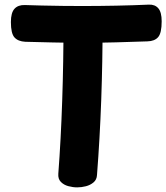

<svg xmlns="http://www.w3.org/2000/svg" viewBox="-20 -790 719 830"><path d="M89.3 -609.4Q58.2 -611 42.7 -628.1Q27.1 -645.1 27.1 -694.7Q27.1 -735.2 42.7 -752.1Q58.2 -769 87 -768.2Q116.6 -767.2 160.1 -766.1Q203.7 -765 250.2 -764.5Q296.7 -764 333.7 -764Q408.7 -764 482.5 -765.5Q556.3 -767 623.9 -770Q650.1 -771 664.5 -754Q678.9 -737 678.9 -698Q678.9 -647.1 663.7 -629.6Q648.6 -612 617.4 -611.2Q554.6 -609 482.6 -607Q410.7 -605 336.7 -605Q271.7 -605 207.4 -606.5Q143.2 -608 89.3 -609.4ZM254.6 -697Q254.6 -707 264.9 -714Q275.2 -721 289.6 -726Q304 -731 318.3 -733.5Q332.7 -736 339.7 -736Q347.7 -736 361.5 -733.5Q375.3 -731 389.6 -726Q403.9 -721 413.7 -714Q423.6 -707 423.6 -697Q423.6 -524 417.6 -357.6Q411.6 -191.1 399.3 -33.4Q398.3 -13.2 384.3 -1.5Q370.3 10.2 351.4 15.1Q332.4 20 313.7 20Q294.9 20 275.3 14.7Q255.8 9.4 243.1 -3.6Q230.3 -16.6 232.1 -39.1Q243.3 -186.9 248.9 -355.4Q254.6 -524 254.6 -697Z"/></svg>

Font: Playpen Sans Hebrew
Style: Regular
Weight: 400
Designer: Tom Grace, Laura Meseguer, Veronika Burian, José Scaglione
Foundry: TypeTogether
Version: Version 2.000